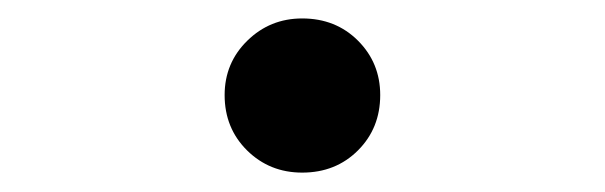

<svg xmlns="http://www.w3.org/2000/svg" viewBox="-20 -496 640 203"><path d="M299.5 -313.5Q265 -313.5 241.2 -337Q217.5 -360.5 217.5 -395.5Q217.5 -429.5 241.5 -453Q265.5 -476.5 299.5 -476.5Q335 -476.5 358.5 -453Q382 -429.5 382 -395.5Q382 -360.5 358.5 -337Q335 -313.5 299.5 -313.5Z"/></svg>

Font: Google Sans Code
Style: Regular
Weight: 400
Monospace: yes
Designer: Google Sans Code Authors
Foundry: Google LLC
Version: Version 6.000